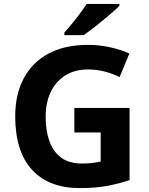

<svg xmlns="http://www.w3.org/2000/svg" viewBox="-20 -954 764 984"><path d="M361 -401H644V-31Q588 -12 527.5 -1Q467 10 390 10Q230 10 144 -84Q58 -178 58 -358Q58 -470 101.5 -552Q145 -634 228 -679Q311 -724 431 -724Q488 -724 543 -712Q598 -700 643 -680L593 -559Q560 -576 518 -587Q476 -598 430 -598Q364 -598 315.5 -568Q267 -538 240.5 -483.5Q214 -429 214 -355Q214 -285 233 -231Q252 -177 293 -146.5Q334 -116 400 -116Q432 -116 454.5 -119Q477 -122 496 -126V-275H361ZM592 -934V-924Q578 -910 555 -890Q532 -870 505.5 -848Q479 -826 453.5 -806.5Q428 -787 409 -774H310V-787Q326 -805 347.5 -831Q369 -857 389.5 -884.5Q410 -912 425 -934Z"/></svg>

Font: Noto IKEA Arabic
Style: Bold
Weight: 700
Designer: Monotype Design Team
Foundry: Monotype Imaging Inc.
Version: Version 1.200